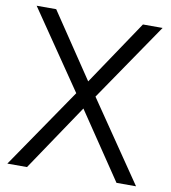

<svg xmlns="http://www.w3.org/2000/svg" viewBox="-81 -790 768 861"><g transform="rotate(10 303.0 -360.0)"><path d="M10 0H99.5L303 -302.5L507 0H596L347 -364.5L590 -720H500.5L303 -426L105.5 -720H16.5L259.5 -364.5Z"/></g></svg>

Font: Hauora
Style: Regular
Weight: 400
Designer: Mikhail Sharanda
Foundry: WCYS & Co.
Version: Version 1.010